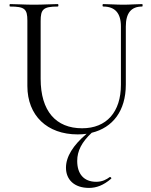

<svg xmlns="http://www.w3.org/2000/svg" viewBox="-20 -645 738 940"><path d="M572 -515V-230C572 -97 502 -17 382 -17C254 -17 179 -101 179 -259V-542C179 -599 191 -613 263 -613C267 -613 267 -625 263 -625C233 -625 192 -622 146 -622C101 -622 61 -625 29 -625C26 -625 26 -613 29 -613C101 -613 114 -601 114 -544V-224C114 -79 211 13 360 13C375 13 390 12 404 10C338 66 303 122 303 176C303 234 343 275 416 275C452 275 487 262 524 230C528 227 521 220 517 222C502 233 482 245 451 245C390 245 358 206 358 143C358 94 380 51 429 5C532 -20 596 -102 596 -231V-515C596 -581 622 -613 676 -613C679 -613 679 -625 676 -625C649 -625 617 -622 585 -622C546 -622 515 -625 485 -625C481 -625 481 -613 485 -613C543 -613 572 -581 572 -515Z"/></svg>

Font: Cormorant Garamond
Style: Regular
Weight: 400
Designer: Christian Thalmann (Catharsis Fonts)
Foundry: Catharsis Fonts
Version: Version 4.002;Glyphs 3.4 (3410)